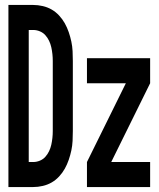

<svg xmlns="http://www.w3.org/2000/svg" viewBox="-20 -755 640 775"><path d="M14 0V-735H114Q133 -735 152.5 -730.5Q172 -726 188.5 -716.5Q205 -707 218.5 -692.5Q232 -678 241.5 -661Q251 -644 257.5 -625Q264 -606 268 -587Q272 -568 273 -548.5Q274 -529 274 -509V-226Q274 -206 273 -186.5Q272 -167 268 -148Q264 -129 257.5 -110Q251 -91 241.5 -74Q232 -57 218.5 -42.5Q205 -28 188.5 -18.5Q172 -9 152.5 -4.5Q133 0 114 0ZM96 -101H114Q128 -101 141 -106.5Q154 -112 163 -122Q172 -132 178 -144.5Q184 -157 187 -170.5Q190 -184 191.5 -198Q193 -212 193 -226V-509Q193 -523 191.5 -537Q190 -551 187 -564.5Q184 -578 178 -590.5Q172 -603 163 -613Q154 -623 141 -628.5Q128 -634 114 -634H96ZM331 0V-101L488 -419H331V-520H586V-419L429 -101H586V0Z"/></svg>

Font: Iosevka Custom Extended
Style: Bold
Weight: 700
Width: 7
Monospace: yes
Designer: Belleve Invis
Foundry: Belleve Invis
Version: Version 11.2.4; ttfautohint (v1.8.4)